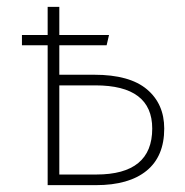

<svg xmlns="http://www.w3.org/2000/svg" viewBox="-20 -540 539 560"><path d="M255 -322Q358 -322 408.5 -279.5Q459 -237 459 -165Q459 -84 407.5 -42Q356 0 260 0H119V-408H44V-438H119V-520H153V-438H298L291 -408H153V-322ZM261 -31Q424 -31 424 -165Q424 -291 258 -291H153V-31Z"/></svg>

Font: Fira Sans UltraLight
Style: Regular
Weight: 200
Designer: Carrois Corporate & Edenspiekermann AG
Foundry: Carrois Corporate GbR & Edenspiekermann AG
Version: Version 4.106;PS 004.106;hotconv 1.0.70;makeotf.lib2.5.58329